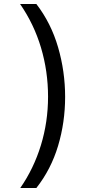

<svg xmlns="http://www.w3.org/2000/svg" viewBox="-20 -812 459 967"><path d="M82 135Q150 37 186 -80.5Q222 -198 222 -325Q222 -453 186.5 -572Q151 -691 81 -792H163Q237 -696 272.5 -574Q308 -452 308 -324Q308 -196 272.5 -77.5Q237 41 163 135Z"/></svg>

Font: ukorean25
Style: Book
Weight: 400
Designer: Jelle Bosma - Monotype Design Team
Foundry: Monotype Imaging Inc.
Version: Version 2.003